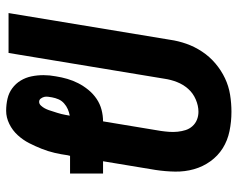

<svg xmlns="http://www.w3.org/2000/svg" viewBox="-96 -688 791 640"><g transform="rotate(90 300.0 -367.5)"><path d="M349 8Q328 8 308.5 3.5Q289 -1 273.5 -12.5Q258 -24 248 -40.5Q238 -57 234 -76.5Q230 -96 230 -116.5Q230 -137 234 -158Q237 -177 242.5 -196Q248 -215 257 -232.5Q266 -250 279 -266Q292 -282 309 -293.5Q326 -305 345.5 -310Q365 -315 384 -315L416 -508Q418 -522 419 -536Q420 -550 418.5 -564Q417 -578 413 -590.5Q409 -603 400 -613Q391 -623 378.5 -628Q366 -633 352 -633Q332 -633 311 -624Q290 -615 275.5 -598.5Q261 -582 253 -561.5Q245 -541 242 -520L156 0H23L112 -538Q116 -566 125.5 -593Q135 -620 151.5 -645Q168 -670 191 -689.5Q214 -709 240.5 -721.5Q267 -734 295.5 -738.5Q324 -743 352 -743Q385 -743 416.5 -736.5Q448 -730 473.5 -714Q499 -698 517 -673Q535 -648 543.5 -618Q552 -588 551.5 -555.5Q551 -523 546 -490L517 -315H558V-205H499L497 -197Q494 -175 489 -153.5Q484 -132 475.5 -110.5Q467 -89 456.5 -68.5Q446 -48 430 -30.5Q414 -13 392.5 -2.5Q371 8 349 8ZM319 -102Q326 -102 331.5 -108Q337 -114 340.5 -120.5Q344 -127 346.5 -134Q349 -141 351 -148Q353 -155 355.5 -162Q358 -169 359.5 -176Q361 -183 362.5 -190Q364 -197 365 -204Q354 -202 343.5 -197.5Q333 -193 324 -185Q315 -177 310.5 -166.5Q306 -156 304 -145Q303 -139 302 -132Q301 -125 302.5 -119Q304 -113 308 -107.5Q312 -102 319 -102Z"/></g></svg>

Font: Iosevka Extrabold Extended
Style: Italic
Weight: 800
Width: 7
Italic angle: -9°
Monospace: yes
Designer: Belleve Invis
Foundry: Belleve Invis
Version: Version 32.5.0; ttfautohint (v1.8.4)